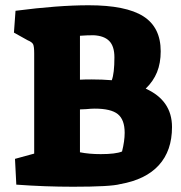

<svg xmlns="http://www.w3.org/2000/svg" viewBox="-20 -706 688 730"><path d="M42 -4 37 -102 110 -122V-503Q110 -529 106 -537.5Q102 -546 85 -553L33 -582L39 -665Q201 -686 317 -686Q459 -686 525 -644Q591 -602 591 -511Q591 -466 577 -431.5Q563 -397 534 -369Q634 -324 634 -223Q634 -133 584 -78Q534 -23 437 -6Q401 4 258 4Q150 4 42 -4ZM415 -488Q415 -530 395.5 -550Q376 -570 336 -572Q310 -572 284 -570V-403Q301 -404 328 -404Q369 -404 405 -401Q415 -427 415 -488ZM444 -130Q454 -170 454 -201Q454 -251 428 -272Q402 -293 340 -293Q327 -293 307 -291L284 -290V-127Q319 -120 363 -120Q420 -120 444 -130Z"/></svg>

Font: Suez One
Style: Regular
Weight: 400
Version: Version 1.000